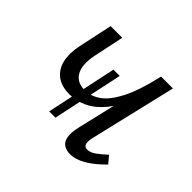

<svg xmlns="http://www.w3.org/2000/svg" viewBox="-110 -542 675 675"><g transform="rotate(45 228.0 -204.5)"><path d="M157.3 -142.1Q117.2 -142.1 93.1 -160.6Q69 -179.1 61.6 -211.3Q54.2 -243.5 62.7 -285.1L90.3 -414.2H148.2L124.5 -301.6Q113.5 -248.8 129.5 -219.5Q145.5 -190.3 185.5 -190.3Q214.7 -190.3 242.7 -209.5Q270.7 -228.8 296 -277.5Q321.2 -326.3 341.1 -414.2H369.5Q354.6 -342.6 332.8 -291.2Q310.9 -239.8 283.7 -206.6Q256.5 -173.4 224.3 -157.7Q192.2 -142.1 157.3 -142.1ZM307 5.2Q288.9 5.2 276 -3.3Q263 -11.7 259.4 -31.1Q255.7 -50.5 263 -82.3L341.1 -414.2H400.1L323.2 -89Q319.2 -70.5 322.4 -59.8Q325.5 -49 339.1 -49Q353.5 -49 369.3 -60Q385.2 -71.1 406.1 -90.7L428.3 -64Q396.1 -31 365.7 -12.9Q335.4 5.2 307 5.2ZM149.5 -49.5 205.5 -313H236.7L180.7 -49.5Z"/></g></svg>

Font: Ysabeau
Style: Bold Italic
Weight: 700
Italic angle: -12°
Designer: Christian Thalmann (Catharsis Fonts)
Version: Version 2.002